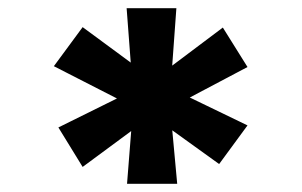

<svg xmlns="http://www.w3.org/2000/svg" viewBox="-20 -744 735 467"><path d="M289 -297 301 -449 311 -434 181 -338 122 -434 316 -530 287 -493 111 -583 181 -678 333 -566 301 -552 288 -724H409L396 -545L377 -568L522 -677L582 -581L406 -488L402 -526L582 -439L513 -345L381 -440L397 -449L411 -297Z"/></svg>

Font: Lexend Zetta SemiBold
Style: Regular
Weight: 600
Designer: Bonnie Shaver-Troup, Thomas Jockin
Foundry: Lexend
Version: Version 1.007